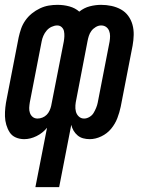

<svg xmlns="http://www.w3.org/2000/svg" viewBox="-24 -562 594 792"><path d="M122 210 170 -35Q152 -13 126.5 -0.5Q101 12 76 12Q57 12 41 5Q25 -2 16 -16Q7 -30 2 -47Q-3 -64 -3.5 -82Q-4 -100 -2 -118.5Q0 -137 4 -156L53 -408Q57 -426 63 -443.5Q69 -461 80.5 -477.5Q92 -494 107.5 -506.5Q123 -519 141 -527.5Q159 -536 177 -539Q195 -542 213 -542Q239 -542 262.5 -535.5Q286 -529 303 -514Q323 -530 346.5 -536Q370 -542 393 -542Q415 -542 436 -537.5Q457 -533 475 -523Q493 -513 505 -496.5Q517 -480 522.5 -460Q528 -440 527.5 -418Q527 -396 523 -374L474 -122Q469 -98 460 -74.5Q451 -51 434.5 -31Q418 -11 394 0.5Q370 12 346 12Q332 12 319 8.5Q306 5 296 -3.5Q286 -12 279.5 -23Q273 -34 270 -47L220 210ZM131 -73Q141 -73 151 -77Q161 -81 168.5 -88.5Q176 -96 180.5 -106Q185 -116 187 -125L239 -390Q241 -401 241.5 -412Q242 -423 240 -433Q238 -443 230.5 -450Q223 -457 212 -457Q201 -457 189 -451.5Q177 -446 168.5 -436Q160 -426 155 -414.5Q150 -403 148 -392L99 -140Q97 -128 96.5 -117Q96 -106 99.5 -96Q103 -86 111 -79.5Q119 -73 131 -73ZM323 -73Q334 -73 345 -79.5Q356 -86 362 -96Q368 -106 372.5 -117Q377 -128 379 -138L428 -390Q430 -402 430 -413.5Q430 -425 426 -435Q422 -445 413.5 -451Q405 -457 393 -457Q382 -457 371 -450.5Q360 -444 353 -434.5Q346 -425 342.5 -414Q339 -403 337 -392L291 -153Q288 -140 287 -127Q286 -114 289 -102Q292 -90 301 -81.5Q310 -73 323 -73Z"/></svg>

Font: Lode Dark
Style: Bold Italic
Weight: 700
Italic angle: -11°
Monospace: yes
Designer: Belleve Invis
Foundry: Belleve Invis
Version: Version 29.2.0; ttfautohint (v1.8.3)